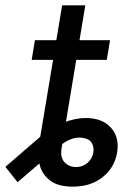

<svg xmlns="http://www.w3.org/2000/svg" viewBox="-77 -694 504 724"><path d="M197.8 9.8Q141.6 9.8 111.6 -13.4Q81.5 -36.6 72.5 -72.5Q63.5 -108.4 69.3 -145.5L97.2 -312.5H184.6L155.3 -135.7Q149.4 -100.1 166.5 -82Q183.6 -64 210 -64Q234.4 -64 252.7 -79.6Q271 -95.2 274.9 -119.1Q278.3 -139.6 269 -155Q259.8 -170.4 237.3 -173.8Q220.7 -176.8 205.1 -173.3Q189.5 -169.9 174.8 -161.9Q160.2 -153.8 145.5 -141.6L-10.7 -6.8L-56.6 -64.9L75.7 -179.2Q114.7 -212.9 160.4 -231Q206.1 -249 246.6 -249Q308.1 -249 341.1 -212.9Q374 -176.8 364.7 -119.6Q355.5 -62.5 310.5 -26.4Q265.6 9.8 197.8 9.8ZM77.6 -194.3 157.2 -673.8H244.6L165 -194.3ZM42.5 -468.3 54.7 -542.5H337.9L325.7 -468.3Z"/></svg>

Font: Inter 16pt
Style: Italic
Weight: 400
Italic angle: -9.3988°
Version: Version 4.001;git-66647c0bb